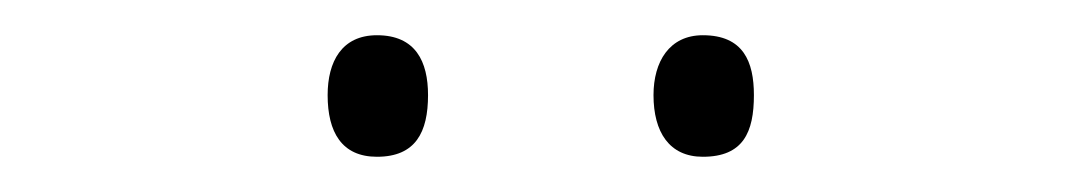

<svg xmlns="http://www.w3.org/2000/svg" viewBox="-20 -733 616 109"><path d="M166 -679C166 -658 174 -644 194 -644C216 -644 223 -658 223 -679C223 -698 216 -713 194 -713C174 -713 166 -698 166 -679ZM351 -679C351 -658 360 -644 379 -644C402 -644 408 -658 408 -679C408 -698 402 -713 379 -713C360 -713 351 -698 351 -679Z"/></svg>

Font: Noto Sans Ethiopic ExtraLight
Style: Regular
Weight: 200
Designer: Monotype Design Team
Foundry: Monotype Imaging Inc.
Version: Version 2.102